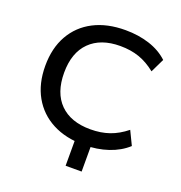

<svg xmlns="http://www.w3.org/2000/svg" viewBox="-152 -845 1074 1138"><g transform="rotate(20 384.5 -275.5)"><path d="M387 163V-50H488V163ZM446 10Q331 10 247 -34Q163 -78 117 -159.5Q71 -241 71 -353Q71 -465 117 -546Q163 -627 247 -670.5Q331 -714 447 -714Q529 -714 598.5 -691.5Q668 -669 716 -624L674 -537Q623 -578 569.5 -596.5Q516 -615 450 -615Q327 -615 258.5 -547Q190 -479 190 -353Q190 -226 258 -158Q326 -90 450 -90Q516 -90 569.5 -108.5Q623 -127 674 -168L716 -81Q668 -37 598.5 -13.5Q529 10 446 10Z"/></g></svg>

Font: Nunito Sans 10pt SemiExpanded SemiBold
Style: Regular
Weight: 600
Width: 6
Designer: Vernon Adams
Foundry: Vernon Adams
Version: Version 3.101;gftools[0.9.27]